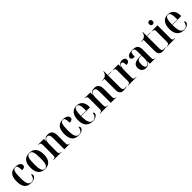

<svg xmlns="http://www.w3.org/2000/svg" viewBox="551 -2732 4714 4714"><g transform="rotate(-45 2908.5 -375.0)"><path d="M270 10C396 10 447 -49 447 -96C447 -118 436 -135 417 -140C403 -38 358 -1 295 -1C207 -1 172 -72 172 -268C172 -479 202 -537 266 -537C321 -537 337 -495 337 -369C420 -369 444 -403 444 -441C444 -505 377 -547 270 -547C139 -547 46 -480 46 -267C46 -61 137 10 270 10Z M757 10C911 10 991 -81 991 -269C991 -456 905 -547 760 -547C604 -547 525 -457 525 -269C525 -81 613 10 757 10ZM759 0C681 0 651 -70 651 -269C651 -468 680 -537 758 -537C837 -537 865 -468 865 -269C865 -70 837 0 759 0Z M1057 0H1335V-10H1327C1284 -10 1259 -23 1259 -83V-342C1259 -450 1287 -521 1355 -521C1412 -521 1433 -474 1433 -382V0H1625V-10H1621C1574 -10 1557 -24 1557 -86V-356C1557 -490 1505 -547 1398 -547C1337 -547 1282 -525 1260 -445H1258V-536H1059V-526H1067C1110 -526 1135 -513 1135 -455V-84C1135 -23 1110 -10 1065 -10H1057Z M1920 10C2046 10 2097 -49 2097 -96C2097 -118 2086 -135 2067 -140C2053 -38 2008 -1 1945 -1C1857 -1 1822 -72 1822 -268C1822 -479 1852 -537 1916 -537C1971 -537 1987 -495 1987 -369C2070 -369 2094 -403 2094 -441C2094 -505 2027 -547 1920 -547C1789 -547 1696 -480 1696 -267C1696 -61 1787 10 1920 10Z M2411 10C2532 10 2588 -49 2588 -99C2588 -118 2578 -134 2557 -138C2545 -40 2497 -1 2430 -1C2339 -1 2300 -79 2300 -283H2607V-305C2607 -463 2529 -547 2398 -547C2256 -547 2175 -452 2175 -264C2175 -91 2257 10 2411 10ZM2482 -293H2300C2303 -473 2331 -537 2397 -537C2461 -537 2482 -473 2482 -293Z M2669 0H2947V-10H2939C2896 -10 2871 -23 2871 -83V-342C2871 -450 2899 -521 2967 -521C3024 -521 3045 -474 3045 -382V0H3237V-10H3233C3186 -10 3169 -24 3169 -86V-356C3169 -490 3117 -547 3010 -547C2949 -547 2894 -525 2872 -445H2870V-536H2671V-526H2679C2722 -526 2747 -513 2747 -455V-84C2747 -23 2722 -10 2677 -10H2669Z M3489 10C3541 10 3584 -2 3603 -11V-21C3580 -13 3560 -10 3543 -10C3498 -10 3475 -39 3475 -107V-526H3597V-536H3475V-675H3465C3455 -627 3436 -591 3405 -568C3375 -546 3336 -536 3281 -536V-526H3351V-146C3351 -30 3400 10 3489 10Z M3643 0H3938V-10H3919C3872 -10 3845 -23 3845 -81V-323C3845 -439 3870 -508 3920 -508C3955 -508 3975 -479 3975 -385C4043 -385 4079 -416 4079 -466C4079 -516 4043 -547 3978 -547C3901 -547 3865 -504 3847 -441H3845V-536H3648V-526H3652C3695 -526 3721 -513 3721 -459V-79C3721 -23 3695 -10 3650 -10H3643Z M4265 10C4329 10 4381 -20 4403 -98H4405V0H4586V-10H4582C4540 -10 4526 -25 4526 -81V-376C4526 -502 4463 -547 4339 -547C4237 -547 4155 -516 4155 -447C4155 -401 4192 -383 4263 -383C4263 -498 4278 -537 4334 -537C4387 -537 4402 -503 4402 -406V-299L4325 -296C4185 -291 4116 -245 4116 -143C4116 -47 4175 10 4265 10ZM4305 -14C4263 -14 4243 -50 4243 -143C4243 -241 4270 -282 4355 -286L4402 -288V-165C4402 -85 4363 -14 4305 -14Z M4846 10C4898 10 4941 -2 4960 -11V-21C4937 -13 4917 -10 4900 -10C4855 -10 4832 -39 4832 -107V-526H4954V-536H4832V-675H4822C4812 -627 4793 -591 4762 -568C4732 -546 4693 -536 4638 -536V-526H4708V-146C4708 -30 4757 10 4846 10Z M5135 -632C5168 -632 5195 -651 5195 -696C5195 -742 5168 -760 5135 -760C5103 -760 5077 -742 5077 -696C5077 -651 5103 -632 5135 -632ZM4998 0H5283V-10H5271C5230 -10 5202 -23 5202 -82V-536H5001V-526H5010C5050 -526 5079 -513 5079 -457V-81C5079 -23 5051 -10 5010 -10H4998Z M5579 10C5700 10 5756 -49 5756 -99C5756 -118 5746 -134 5725 -138C5713 -40 5665 -1 5598 -1C5507 -1 5468 -79 5468 -283H5775V-305C5775 -463 5697 -547 5566 -547C5424 -547 5343 -452 5343 -264C5343 -91 5425 10 5579 10ZM5650 -293H5468C5471 -473 5499 -537 5565 -537C5629 -537 5650 -473 5650 -293Z"/></g></svg>

Font: Noto Serif Display SemiCondensed SemiBold
Style: Regular
Weight: 600
Width: 4
Designer: Monotype Design Team
Foundry: Monotype Imaging Inc.
Version: Version 2.009